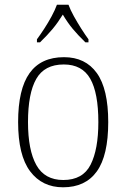

<svg xmlns="http://www.w3.org/2000/svg" viewBox="-20 -786 537 816"><path d="M248 10Q159 10 108 -58Q57 -126 57 -267Q57 -407 105.5 -475Q154 -543 252 -543Q343 -543 391.5 -475.5Q440 -408 440 -267Q440 -125 391.5 -57.5Q343 10 248 10ZM249 -21Q332 -21 365 -86Q398 -151 398 -267Q398 -391 363.5 -451.5Q329 -512 251 -512Q169 -512 134 -450.5Q99 -389 99 -267Q99 -148 134.5 -84.5Q170 -21 249 -21ZM137 -619Q151 -638 168 -664Q185 -690 199.5 -717Q214 -744 222 -766H271Q279 -744 294 -717Q309 -690 325.5 -664Q342 -638 356 -619V-606H343Q311 -637 289 -663.5Q267 -690 247 -724Q226 -690 204 -663.5Q182 -637 150 -606H137Z"/></svg>

Font: Noto Serif Khmer SemiCondensed ExtraLight
Style: Regular
Weight: 200
Width: 4
Designer: Danh Hong and the Monotype Design Team
Foundry: Monotype Imaging Inc.
Version: Version 2.004; ttfautohint (v1.8.4.7-5d5b)